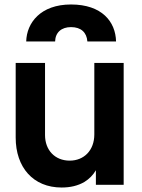

<svg xmlns="http://www.w3.org/2000/svg" viewBox="-20 -825 633 857"><path d="M226 -640C227 -680 254 -704 297 -704C342 -704 367 -680 370 -640H498C496 -728 435 -805 297 -805C161 -805 99 -723 97 -640ZM255 12C294 12 328 4 357 -13C378 -26 395 -43 408 -65V0H532V-544H401V-225C401 -154 355 -108 291 -108C225 -108 181 -155 181 -222V-544H50V-211C50 -78 128 12 255 12Z"/></svg>

Font: Plus Jakarta Sans
Style: Bold
Weight: 700
Designer: Gumpita Rahayu
Foundry: Tokotype
Version: Version 2.071;gftools[0.9.30]